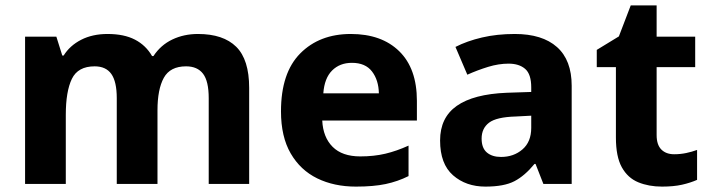

<svg xmlns="http://www.w3.org/2000/svg" viewBox="-20 -682 2632 712"><path d="M714 -556Q808 -556 856 -508.5Q904 -461 904 -356V0H754V-318Q754 -381 733 -408.5Q712 -436 670 -436Q611 -436 587.5 -393.5Q564 -351 564 -273V0H413V-318Q413 -379 393 -407.5Q373 -436 331 -436Q269 -436 246.5 -389.5Q224 -343 224 -256V0H73V-546H189L211 -476H216Q239 -513 281 -534.5Q323 -556 379 -556Q440 -556 480.5 -535Q521 -514 544 -474H549Q576 -515 619 -535.5Q662 -556 714 -556Z M1281 -556Q1395 -556 1460.5 -492Q1526 -428 1526 -308V-235H1175Q1178 -173 1213.5 -137.5Q1249 -102 1316 -102Q1367 -102 1409 -112Q1451 -122 1495 -142V-29Q1455 -9 1410 0.5Q1365 10 1300 10Q1219 10 1156.5 -20.5Q1094 -51 1058 -113Q1022 -175 1022 -269Q1022 -412 1093.5 -484Q1165 -556 1281 -556ZM1285 -449Q1240 -449 1211.5 -420.5Q1183 -392 1179 -336H1385Q1384 -385 1359.5 -417Q1335 -449 1285 -449Z M1889 -556Q1991 -556 2045.5 -507.5Q2100 -459 2100 -364V0H1995L1966 -74H1962Q1926 -30 1887.5 -10Q1849 10 1780 10Q1708 10 1660 -32Q1612 -74 1612 -161Q1612 -246 1674 -289.5Q1736 -333 1859 -338L1950 -341V-358Q1950 -407 1927.5 -426.5Q1905 -446 1866 -446Q1829 -446 1790 -434Q1751 -422 1713 -405L1669 -508Q1712 -530 1767.5 -543Q1823 -556 1889 -556ZM1893 -250Q1821 -248 1793.5 -227Q1766 -206 1766 -168Q1766 -133 1785.5 -116.5Q1805 -100 1838 -100Q1885 -100 1917.5 -128Q1950 -156 1950 -208V-253Z M2480 -110Q2503 -110 2524.5 -114.5Q2546 -119 2565 -126V-15Q2540 -4 2509 3Q2478 10 2435 10Q2386 10 2347 -6Q2308 -22 2286 -61.5Q2264 -101 2264 -172V-433H2193V-497L2275 -547L2319 -662H2415V-546H2558V-433H2415V-181Q2415 -145 2432.5 -127.5Q2450 -110 2480 -110Z"/></svg>

Font: Noto Sans Meetei Mayek
Style: Bold
Weight: 700
Designer: Monotype Design Team and Neelakash Kshetrimayum
Foundry: Monotype Imaging Inc.
Version: Version 2.002; ttfautohint (v1.8.4.7-5d5b)